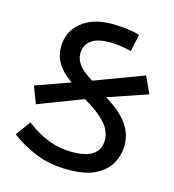

<svg xmlns="http://www.w3.org/2000/svg" viewBox="-95 -683 701 773"><g transform="rotate(15 255.5 -296.5)"><path d="M259 10Q181 10 122 -14.5Q63 -39 18 -73L63 -135Q112 -97 158.5 -80Q205 -63 254 -63Q315 -63 343 -84Q371 -105 371 -144Q371 -164 361.5 -184.5Q352 -205 325 -230Q298 -255 246 -285L219 -306Q184 -329 157.5 -351.5Q131 -374 117 -400.5Q103 -427 103 -461Q103 -524 150.5 -563.5Q198 -603 277 -603Q309 -603 338 -599.5Q367 -596 394 -589L379 -517Q353 -523 332.5 -526Q312 -529 286 -529Q235 -529 210 -509Q185 -489 185 -454Q185 -436 195 -418.5Q205 -401 227 -383.5Q249 -366 285 -347L313 -322Q359 -296 390 -269Q421 -242 437 -211Q453 -180 453 -142Q453 -105 434.5 -70Q416 -35 373.5 -12.5Q331 10 259 10ZM65 -211 38 -282 229 -350 464 -438 496 -368 289 -297Z"/></g></svg>

Font: lguzrati25
Style: Book
Weight: 400
Designer: Jelle Bosma - Monotype Design Team, Universal Thirst
Foundry: Monotype Imaging Inc.
Version: Version 2.106